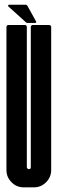

<svg xmlns="http://www.w3.org/2000/svg" viewBox="-20 -808 249 828"><path d="M112.8 -691.4Q112.8 -695.3 115.5 -697.8Q118.2 -700.2 121.6 -700.2H191.9Q195.3 -700.2 198 -697.8Q200.7 -695.3 200.7 -691.4V-74.7Q200.7 -43.9 178.7 -22Q156.7 0 126 0H82.5Q51.8 0 29.8 -22Q7.8 -43.9 7.8 -74.7V-691.4Q7.8 -695.3 10.3 -697.8Q12.7 -700.2 16.6 -700.2H86.9Q90.8 -700.2 93.3 -697.8Q95.7 -695.3 95.7 -691.4V-87.4Q95.7 -84 98.1 -81.5Q101.1 -78.6 104.5 -78.6Q112.8 -78.6 112.8 -87.4ZM98.6 -709Q94.7 -709 92.8 -710.9L16.6 -779.8Q14.2 -781.2 15.1 -784.7Q16.1 -787.6 19.5 -787.6H90.3Q95.7 -787.6 98.1 -783.2L135.7 -715.3Q137.2 -712.9 135.7 -710.9Q134.3 -709 131.8 -709Z"/></svg>

Font: Silence Rounded
Style: Regular
Weight: 400
Designer: Lilo Joris
Foundry: Lilo Joris
Version: Version 1.019;Fontself Maker 3.5.7